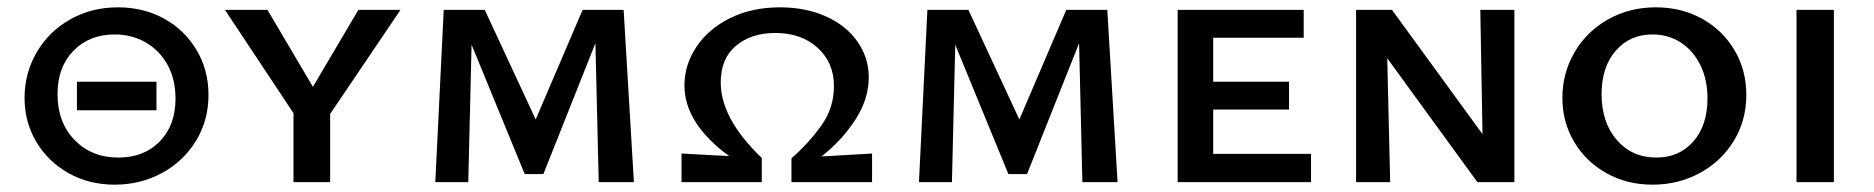

<svg xmlns="http://www.w3.org/2000/svg" viewBox="-20 -497 5114 524"><path d="M47 -230Q47 -297 80 -354Q113 -411 171.5 -444Q230 -477 302 -477Q372 -477 428 -446Q484 -415 516.5 -360.5Q549 -306 549 -238Q549 -168 514.5 -112Q480 -56 421.5 -24.5Q363 7 293 7Q223 7 167 -24.5Q111 -56 79 -110Q47 -164 47 -230ZM459 -228Q459 -280 437.5 -319.5Q416 -359 378 -381Q340 -403 293 -403Q224 -403 180.5 -358.5Q137 -314 137 -240Q137 -163 183.5 -115Q230 -67 303 -67Q373 -67 416 -111Q459 -155 459 -228ZM190 -274H407V-196H190Z M881 -186V0H781V-188L594 -470H710L834 -260L958 -470H1073Z M1614 0 1605 -379 1463 -22H1412L1267 -375L1258 0H1168L1191 -470H1303L1442 -171L1570 -470H1682L1710 0Z M2360 -78V0H2140V-65Q2188 -107 2222 -155Q2256 -203 2256 -262Q2256 -326 2211.5 -366.5Q2167 -407 2096 -407Q2030 -407 1988.5 -372Q1947 -337 1947 -272Q1947 -173 2059 -66V0H1840V-78L1970 -71Q1848 -160 1848 -264Q1848 -320 1880.5 -369Q1913 -418 1972.5 -447.5Q2032 -477 2109 -477Q2179 -477 2234.5 -452Q2290 -427 2320.5 -383Q2351 -339 2351 -286Q2351 -227 2314.5 -170.5Q2278 -114 2222 -70Z M2934 0 2925 -379 2783 -22H2732L2587 -375L2578 0H2488L2511 -470H2623L2762 -171L2890 -470H3002L3030 0Z M3558 -77V0H3194V-470H3538V-394H3291V-274H3498V-198H3291V-77Z M4113 -470V0H4012L3766 -338L3774 0H3681V-470H3779L4026 -131L4020 -470Z M4244 -230Q4244 -297 4277 -354Q4310 -411 4368.5 -444Q4427 -477 4499 -477Q4569 -477 4625 -446Q4681 -415 4713.5 -360.5Q4746 -306 4746 -238Q4746 -168 4711.5 -112Q4677 -56 4618.5 -24.5Q4560 7 4490 7Q4420 7 4364 -24.5Q4308 -56 4276 -110Q4244 -164 4244 -230ZM4640 -228Q4640 -280 4620.5 -319.5Q4601 -359 4567 -381Q4533 -403 4490 -403Q4428 -403 4389.5 -358.5Q4351 -314 4351 -240Q4351 -163 4392.5 -115Q4434 -67 4500 -67Q4563 -67 4601.5 -111Q4640 -155 4640 -228Z M4883 -470H4985V0H4883Z"/></svg>

Font: Ysabeau SC Semibold
Style: Regular
Weight: 600
Designer: Christian Thalmann (Catharsis Fonts)
Version: Version 0.003